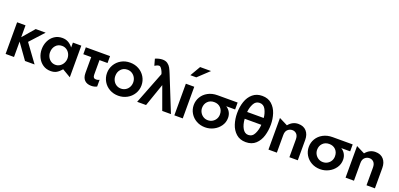

<svg xmlns="http://www.w3.org/2000/svg" viewBox="15 -1866 6061 2920"><g transform="rotate(20 3045.5 -406.0)"><path d="M195 -512H59V0H195V-249L373 0H528L317 -289L521 -512H360L195 -320Z M825 -409Q866 -409 898.5 -388Q931 -367 949 -332Q967 -297 967 -257Q967 -217 948.5 -181.5Q930 -146 897.5 -124.5Q865 -103 825 -103Q785 -103 753 -124Q721 -145 703 -180Q685 -215 685 -255Q685 -320 723.5 -364.5Q762 -409 825 -409ZM1098 -512H962V-433Q927 -478 885 -501Q843 -524 789 -524Q717 -524 662.5 -487Q608 -450 579 -388.5Q550 -327 550 -256Q550 -185 579.5 -124Q609 -63 663 -26Q717 11 789 11Q845 11 883.5 -11Q922 -33 962 -80L1098 0Z M1563 -512V-400H1433V-164Q1433 -134 1445 -119.5Q1457 -105 1484 -105Q1512 -105 1537 -119V-10Q1497 11 1446 11Q1377 11 1338 -28Q1299 -67 1299 -144V-400H1171V-512Z M2165 -257Q2165 -330 2128.5 -391.5Q2092 -453 2028.5 -488.5Q1965 -524 1886 -524Q1807 -524 1743.5 -488Q1680 -452 1643.5 -390Q1607 -328 1607 -255Q1607 -182 1643 -120.5Q1679 -59 1742.5 -23.5Q1806 12 1884 12Q1960 12 2024.5 -23Q2089 -58 2127 -120Q2165 -182 2165 -257ZM2031 -256Q2031 -215 2012.5 -180Q1994 -145 1960.5 -124.5Q1927 -104 1886 -104Q1845 -104 1812 -124Q1779 -144 1760 -179.5Q1741 -215 1741 -257Q1741 -322 1780.5 -365.5Q1820 -409 1884 -409Q1926 -409 1959.5 -388Q1993 -367 2012 -332Q2031 -297 2031 -256Z M2188 0H2332L2460 -369L2594 0H2735L2507 -567Q2485 -622 2466.5 -656Q2448 -690 2415.5 -713Q2383 -736 2335 -736Q2279 -736 2217 -709L2246 -604Q2267 -617 2283.5 -623.5Q2300 -630 2317 -630Q2333 -630 2349 -609.5Q2365 -589 2377 -562Q2389 -535 2391 -521V-520Z M2926 -512H2790V0H2926ZM2810 -657H2906L3084 -824H2907Z M3571 -242Q3571 -170 3531 -112Q3491 -54 3426.5 -21Q3362 12 3290 12Q3211 12 3148 -23Q3085 -58 3049 -118Q3013 -178 3013 -249Q3013 -320 3048.5 -380Q3084 -440 3150 -476Q3216 -512 3303 -512H3628V-400H3484Q3526 -374 3548.5 -333Q3571 -292 3571 -242ZM3437 -250Q3437 -315 3397 -356Q3357 -397 3292 -397Q3227 -397 3187 -355.5Q3147 -314 3147 -251Q3147 -213 3166 -179Q3185 -145 3218 -124.5Q3251 -104 3292 -104Q3333 -104 3366 -123.5Q3399 -143 3418 -176Q3437 -209 3437 -250Z M3948 -736Q3857 -736 3795.5 -684.5Q3734 -633 3704.5 -547.5Q3675 -462 3675 -359Q3675 -266 3702 -182Q3729 -98 3790.5 -43Q3852 12 3947 12Q4045 12 4105.5 -44Q4166 -100 4192 -186Q4218 -272 4218 -367Q4218 -460 4190.5 -544Q4163 -628 4102.5 -682Q4042 -736 3948 -736ZM3947 -622Q4011 -622 4043 -561Q4075 -500 4081 -427H3813Q3819 -500 3851 -561Q3883 -622 3947 -622ZM3946 -104Q3889 -104 3854 -164Q3819 -224 3813 -317H4082Q4078 -239 4045.5 -171.5Q4013 -104 3946 -104Z M4609 -523Q4515 -523 4450 -443L4313 -512V0H4449V-286Q4449 -345 4481 -374Q4513 -403 4555 -403Q4596 -403 4624 -374Q4652 -345 4652 -286V0H4788V-329Q4788 -417 4741 -470Q4694 -523 4609 -523Z M5433 -242Q5433 -170 5393 -112Q5353 -54 5288.5 -21Q5224 12 5152 12Q5073 12 5010 -23Q4947 -58 4911 -118Q4875 -178 4875 -249Q4875 -320 4910.5 -380Q4946 -440 5012 -476Q5078 -512 5165 -512H5490V-400H5346Q5388 -374 5410.5 -333Q5433 -292 5433 -242ZM5299 -250Q5299 -315 5259 -356Q5219 -397 5154 -397Q5089 -397 5049 -355.5Q5009 -314 5009 -251Q5009 -213 5028 -179Q5047 -145 5080 -124.5Q5113 -104 5154 -104Q5195 -104 5228 -123.5Q5261 -143 5280 -176Q5299 -209 5299 -250Z M5857 -523Q5763 -523 5698 -443L5561 -512V0H5697V-286Q5697 -345 5729 -374Q5761 -403 5803 -403Q5844 -403 5872 -374Q5900 -345 5900 -286V0H6036V-329Q6036 -417 5989 -470Q5942 -523 5857 -523Z"/></g></svg>

Font: Geom SemiBold
Style: Bold
Weight: 600
Version: Version 1.102